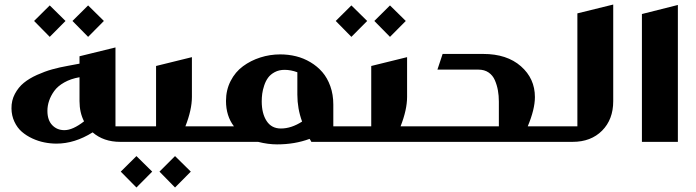

<svg xmlns="http://www.w3.org/2000/svg" viewBox="-20 -628 3082 850"><path d="M200.2 -604 270 -535.2 200.2 -464.8 130.9 -535.2ZM370.1 -604 439.9 -535.2 370.1 -464.8 300.8 -535.2ZM282.2 -336.9 332 -346.2V-378.9L491.2 -418V-68.8H550.8Q561 -68.8 561 -59.1V-9.8Q561 0 550.8 0H512.2Q438.5 0 390.1 -42Q310.5 7.8 230 7.8Q203.1 7.8 176.3 2.4Q149.4 -2.9 123 -15.1Q96.7 -27.3 76.4 -44.9Q56.2 -62.5 43.7 -89.4Q31.2 -116.2 30.8 -147.9Q30.3 -183.1 45.9 -212.4Q61.5 -241.7 85.4 -261.2Q109.4 -280.8 144 -296.4Q178.7 -312 211.2 -321Q243.7 -330.1 282.2 -336.9ZM352.1 -90.8Q332 -129.9 332 -180.2V-286.1Q293 -279.3 264.2 -262.9Q235.4 -246.6 220 -225.1Q204.6 -203.6 197.3 -181.6Q189.9 -159.7 189.9 -137.2Q189.9 -96.2 211.2 -74Q232.4 -51.8 265.1 -51.8Q302.2 -51.8 352.1 -90.8Z M800.8 -68.8H889.6Q899.9 -68.8 899.9 -59.1V-9.8Q899.9 0 889.6 0H550.8Q541 0 541 -9.8V-59.1Q541 -68.8 550.8 -68.8H670.9V-335.9L829.6 -375V-199.2Q829.6 -142.1 800.8 -68.8ZM584 63 653.8 131.8 584 202.1 514.6 131.8ZM754.9 63 824.7 131.8 754.9 202.1 686 131.8Z M1455.6 -165V-68.8H1501.5Q1511.7 -68.8 1511.7 -59.1V-9.8Q1511.7 0 1501.5 0H1358.4Q1357.9 -1 1355.2 -5.9Q1352.5 -10.7 1350.6 -13.2Q1285.2 11.2 1206.5 11.2Q1166.5 11.2 1122.6 0H890.6Q880.9 0 880.9 -9.8V-59.1Q880.9 -68.8 890.6 -68.8H1015.6Q980.5 -114.7 980.5 -181.2Q980.5 -229.5 1001 -269.5Q1021.5 -309.6 1055.7 -334.7Q1089.8 -359.9 1132.3 -373.5Q1174.8 -387.2 1220.7 -387.2Q1256.8 -387.2 1290.5 -378.9Q1324.2 -370.6 1354.5 -352.5Q1384.8 -334.5 1407 -308.8Q1429.2 -283.2 1442.4 -246.3Q1455.6 -209.5 1455.6 -165ZM1239.7 -318.8Q1215.3 -318.8 1196.5 -308.8Q1177.7 -298.8 1167 -284.2Q1156.2 -269.5 1149.7 -249.8Q1143.1 -230 1140.9 -213.1Q1138.7 -196.3 1138.7 -179.2Q1138.7 -125.5 1160.4 -92.3Q1182.1 -59.1 1223.6 -59.1Q1269.5 -59.1 1317.4 -89.8Q1296.4 -147 1296.4 -209V-308.1Q1267.6 -318.8 1239.7 -318.8Z M1535.6 -604 1605.5 -535.2 1535.6 -464.8 1466.3 -535.2ZM1706.5 -604 1776.4 -535.2 1706.5 -464.8 1637.2 -535.2ZM1753.4 -68.8H1842.3Q1852.5 -68.8 1852.5 -59.1V-9.8Q1852.5 0 1842.3 0H1503.4Q1493.7 0 1493.7 -9.8V-59.1Q1493.7 -68.8 1503.4 -68.8H1623.5V-335.9L1782.2 -375V-199.2Q1782.2 -142.1 1753.4 -68.8Z M2316.4 -68.8H2415Q2425.3 -68.8 2425.3 -59.1V-9.8Q2425.3 0 2415 0H1843.3Q1833.5 0 1833.5 -9.8V-59.1Q1833.5 -68.8 1843.3 -68.8H2188.5V-178.2Q2188.5 -204.6 2184.3 -227.8Q2180.2 -251 2170.9 -272.7Q2161.6 -294.4 2143.1 -307.1Q2124.5 -319.8 2098.1 -319.8H1916.5L1939.5 -389.2H2119.1Q2224.1 -389.2 2286.1 -334.7Q2348.1 -280.3 2348.1 -198.2Q2348.1 -144.5 2316.4 -68.8Z M2406.2 -9.8V-59.1Q2406.2 -68.8 2416 -68.8H2536.1V-568.8L2694.8 -607.9V-180.2Q2694.8 -99.1 2645.5 -49.6Q2596.2 0 2515.1 0H2416Q2406.2 0 2406.2 -9.8Z M2821.8 -565.9 2981 -606V0H2821.8Z"/></svg>

Font: Wesal
Style: Regular
Weight: 900
Designer: Ahmed zaza
Foundry: Ahmed zaza
Version: Version 2.01